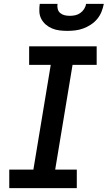

<svg xmlns="http://www.w3.org/2000/svg" viewBox="-20 -975 558 995"><path d="M28 0V-96H153L243 -639H131V-735H481V-639H356L266 -96H378V0ZM329 -815Q308 -815 288 -817.5Q268 -820 250 -827.5Q232 -835 217.5 -847.5Q203 -860 194 -877Q185 -894 184 -914.5Q183 -935 186 -955H278Q276 -942 279 -929Q282 -916 292 -907.5Q302 -899 315 -896Q328 -893 342 -893Q356 -893 370 -896Q384 -899 396 -907.5Q408 -916 416 -928.5Q424 -941 426 -955H518Q514 -934 506 -914Q498 -894 484 -877Q470 -860 451 -847.5Q432 -835 411.5 -827.5Q391 -820 370 -817.5Q349 -815 329 -815Z"/></svg>

Font: Iosevka Curly Oblique
Style: Bold
Weight: 700
Italic angle: -9°
Monospace: yes
Designer: Belleve Invis
Foundry: Belleve Invis
Version: Version 11.1.0; ttfautohint (v1.8.3)